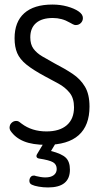

<svg xmlns="http://www.w3.org/2000/svg" viewBox="-20 -626 450 843"><path d="M177 -291Q207 -275 236.5 -259Q266 -243 285.5 -219Q305 -195 305 -155Q305 -104 273.5 -76.5Q242 -49 184 -49Q120 -49 75 -83Q65 -91 61 -93Q57 -95 51 -95Q41 -95 33 -88.5Q25 -82 23 -73Q20 -62 26 -52Q47 -21 85 -5.5Q123 10 183 10Q278 10 325.5 -32.5Q373 -75 373 -158Q373 -212 353 -245.5Q333 -279 298.5 -302Q264 -325 221 -347Q190 -364 165.5 -378.5Q141 -393 127 -412Q113 -431 113 -462Q113 -503 138.5 -525Q164 -547 212 -547Q252 -547 286 -527Q295 -522 300 -519.5Q305 -517 307.5 -516.5Q310 -516 313 -516Q326 -516 335 -525Q344 -534 344 -547Q344 -563 325 -576Q306 -589 275.5 -597.5Q245 -606 210 -606Q129 -606 86.5 -568Q44 -530 44 -458Q44 -420 55.5 -393Q67 -366 96 -342.5Q125 -319 177 -291ZM181 -13 142 52Q141 55 140.5 56Q140 57 140 59Q140 68 151 70Q197 77 213 86.5Q229 96 229 116Q229 133 216 143Q203 153 179 153Q169 153 157.5 151Q146 149 138 147Q134 145 132 145Q130 145 128 145Q119 145 114 152Q109 159 109 168Q109 180 120 185Q130 190 150 193.5Q170 197 191 197Q239 197 263 177.5Q287 158 287 119Q287 84 269 66.5Q251 49 204 37L234 -13Z"/></svg>

Font: Beiruti
Style: Regular
Weight: 400
Designer: Arlette Boutros
Foundry: Boutros
Version: Version 1.41